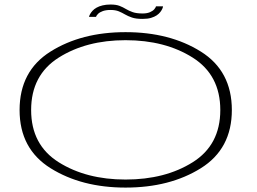

<svg xmlns="http://www.w3.org/2000/svg" viewBox="-20 -824 1133 848"><path d="M534.5 4.5Q730 4.5 867 -81Q1004 -166.5 1004 -338Q1004 -510.5 867 -596.2Q730 -682 534.5 -682Q339.5 -682 203 -596.2Q66.5 -510.5 66.5 -338Q66.5 -166.5 203.5 -81Q340.5 4.5 534.5 4.5ZM534.5 -31Q361 -31 239.2 -107.5Q117.5 -184 117.5 -338Q117.5 -492.5 239.2 -569.5Q361 -646.5 534.5 -646.5Q709.5 -646.5 831.2 -569.5Q953 -492.5 953 -338Q953 -184 831.2 -107.5Q709.5 -31 534.5 -31ZM609.5 -740.5Q632 -740.5 647 -745Q662 -749.5 672 -756.2Q682 -763 688 -770.8Q694 -778.5 697 -785.5Q700 -792.5 700 -796H669Q668 -791 661.5 -783.2Q655 -775.5 642 -770Q629 -764.5 610 -764.5Q582.5 -764.5 565.8 -770.5Q549 -776.5 536.2 -784.2Q523.5 -792 508.2 -798Q493 -804 468 -804Q448.5 -804 433 -800.2Q417.5 -796.5 406.5 -790.2Q395.5 -784 388.8 -776.5Q382 -769 378.2 -762.2Q374.5 -755.5 373 -749.5H404Q405.5 -755 412.8 -762.5Q420 -770 434 -775Q448 -780 468 -780Q490 -780 504.5 -774Q519 -768 532.2 -760.2Q545.5 -752.5 563 -746.5Q580.5 -740.5 609.5 -740.5Z"/></svg>

Font: Anybody ExtraExpanded ExtraLight
Style: Regular
Weight: 250
Width: 8
Version: Version 1.113;gftools[0.9.25]